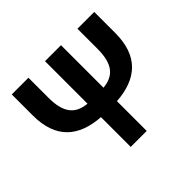

<svg xmlns="http://www.w3.org/2000/svg" viewBox="-167 -956 1172 1172"><g transform="rotate(-45 418.5 -370.0)"><path d="M629 -740V-567C629 -434 580 -382 487 -373V-740H349V-373C256 -382 206 -434 206 -567V-740H62V-558C62 -359 170 -269 349 -257V0H487V-257C666 -269 774 -359 774 -558V-740Z"/></g></svg>

Font: Noto Sans Japanese Bold
Style: Bold
Weight: 700
Designer: Ryoko NISHIZUKA (kana & ideographs); Paul D. Hunt (Latin, Greek & Cyrillic); Wenlong ZHANG (bopomofo); Sandoll Communica
Foundry: Adobe Systems Incorporated
Version: Version 1.000;PS 1;hotconv 1.0.78;makeotf.lib2.5.61930